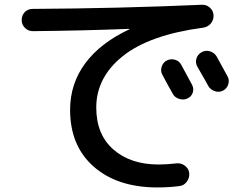

<svg xmlns="http://www.w3.org/2000/svg" viewBox="-20 -740 1040 817"><path d="M689.5 -482.4Q706.1 -491.2 724.6 -485.8Q743.2 -480.5 752 -462.9Q766.6 -435.5 796.9 -379.9Q805.7 -363.3 800.3 -346.2Q794.9 -329.1 778.3 -321.3Q762.7 -313.5 743.7 -318.8Q724.6 -324.2 715.8 -339.8Q708 -353.5 692.9 -380.9Q677.7 -408.2 670.9 -421.9Q662.1 -437.5 668 -456.1Q673.8 -474.6 689.5 -482.4ZM902.3 -499Q918 -470.7 948.2 -415Q957 -399.4 951.2 -380.9Q945.3 -362.3 928.2 -354Q911.1 -345.7 892.6 -352.5Q874 -359.4 865.2 -376Q858.4 -389.6 842.3 -417Q826.2 -444.3 819.3 -457Q810.5 -473.6 815.9 -491.2Q821.3 -508.8 838.4 -518.1Q855.5 -527.3 874 -521.5Q892.6 -515.6 902.3 -499ZM119.1 -607.4Q100.6 -607.4 86.4 -621.1Q72.3 -634.8 72.3 -654.8Q72.3 -674.8 85.4 -688.5Q98.6 -702.1 118.2 -702.1Q482.4 -704.1 838.9 -719.7Q858.4 -720.7 873 -707.5Q887.7 -694.3 888.7 -674.8Q889.6 -655.3 877 -640.1Q864.3 -625 843.8 -622.1Q616.2 -591.8 502.9 -501.5Q389.6 -411.1 389.6 -282.2Q389.6 -168 462.4 -104Q535.2 -40 655.3 -40Q688.5 -40 731.4 -44.9Q751 -46.9 767.1 -34.7Q783.2 -22.5 785.2 -2.9Q787.1 16.6 774.9 33.2Q762.7 49.8 743.2 51.8Q698.2 57.6 650.4 57.6Q479.5 57.6 378.9 -30.8Q278.3 -119.1 278.3 -272.5Q278.3 -383.8 342.8 -470.7Q407.2 -557.6 530.3 -615.2Q531.2 -615.2 531.2 -616.2Q531.2 -617.2 529.3 -617.2Q330.1 -609.4 119.1 -607.4Z"/></svg>

Font: Rounded-X Mgen+ 1m medium
Style: Regular
Weight: 500
Designer: [Source Han Sans]
Ryoko NISHIZUKA  (kana & ideographs); Paul D. Hunt (Latin, Greek & Cyrillic); Wenlong ZHANG  (bopomofo
Version: Version 1.059.20150602